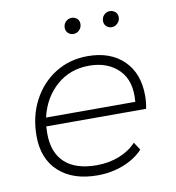

<svg xmlns="http://www.w3.org/2000/svg" viewBox="-80 -778 783 854"><g transform="rotate(-10 311.5 -351.0)"><path d="M293 4Q182 4 118.5 -54Q55 -112 55 -215Q55 -304 92 -374.5Q129 -445 193.5 -485.5Q258 -526 340 -526Q442 -526 502 -468Q562 -410 562 -308Q562 -279 556 -250H105Q104 -234 104 -217Q104 -132 153 -86.5Q202 -41 297 -41Q352 -41 399 -59.5Q446 -78 476 -111L499 -76Q465 -39 410.5 -17.5Q356 4 293 4ZM111 -289H514Q523 -383 473 -433Q423 -483 339 -483Q253 -483 192 -429.5Q131 -376 111 -289ZM469 -634Q455 -634 445 -643.5Q435 -653 435 -667Q435 -684 446 -695Q457 -706 472 -706Q486 -706 496.5 -697Q507 -688 507 -673Q507 -657 495.5 -645.5Q484 -634 469 -634ZM296 -634Q282 -634 272 -643.5Q262 -653 262 -667Q262 -684 273 -695Q284 -706 300 -706Q314 -706 324 -697Q334 -688 334 -673Q334 -657 323 -645.5Q312 -634 296 -634Z"/></g></svg>

Font: Montserrat Light
Style: Italic
Weight: 300
Italic angle: -11.3°
Designer: Julieta Ulanovsky
Foundry: Julieta Ulanovsky
Version: Version 9.000; ttfautohint (v1.8.4.7-5d5b)